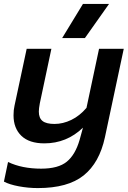

<svg xmlns="http://www.w3.org/2000/svg" viewBox="-29 -729 651 979"><path d="M394 -709H527L404 -535H288ZM-9 197 12 97Q83 131 181 131Q268 131 311.5 95.5Q355 60 377 -16L394 -78Q311 2 197 2Q120 2 80 -36.5Q40 -75 40 -141Q40 -169 45 -190L107 -480H233L174 -202Q169 -175 169 -160Q169 -127 188 -112Q207 -97 249 -97Q292 -97 334.5 -117.5Q377 -138 412 -179L476 -480H602L506 -29Q478 101 397.5 165.5Q317 230 164 230Q115 230 67 221Q19 212 -9 197Z"/></svg>

Font: Prompt Medium
Style: Italic
Weight: 500
Italic angle: -12°
Designer: Katatrad Team
Foundry: CadsonDemak
Version: Version 1.001